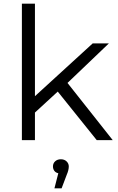

<svg xmlns="http://www.w3.org/2000/svg" viewBox="-20 -762 641 1044"><path d="M294 -264 170 -150V0H99V-742H170V-239L484 -526H572L347 -311L593 0H506ZM354 143Q354 163 343 188L315 262H276L297 180Q283 177 275.5 167Q268 157 268 143Q268 126 280 115Q292 104 311 104Q330 104 342 115.5Q354 127 354 143Z"/></svg>

Font: APTA Sans Regular
Style: Regular
Weight: 400
Version: Version 7.200